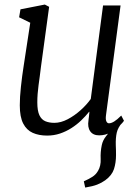

<svg xmlns="http://www.w3.org/2000/svg" viewBox="-20 -586 617 844"><path d="M354.5 238.5 348.5 211Q371 201 386.2 191.2Q401.5 181.5 411 165Q424 143 422.5 112.5Q421 82 427.5 51.5Q432 30.5 446 13Q460 -4.5 468 -15.5L518.5 -48.5Q498.5 -26 493.2 -2.8Q488 20.5 489 52.5Q489.5 63.5 489.8 74.5Q490 85.5 490 95.5Q490 129.5 481 157.2Q472 185 442.5 206.5Q426.5 218 407.2 225.5Q388 233 354.5 238.5ZM187 10Q151 10 124 -2Q97 -14 82 -43Q67 -72 67 -123Q67 -140.5 68.2 -161.2Q69.5 -182 72 -205Q74.5 -228 77.5 -251.2Q80.5 -274.5 84 -296L113 -486L64 -510L70 -545L177 -566L196 -556L160 -292Q157.5 -270.5 154.8 -250.5Q152 -230.5 149.5 -211.5Q147 -192.5 145.5 -173.8Q144 -155 144 -136Q144 -99 153.2 -79.5Q162.5 -60 179.5 -53Q196.5 -46 219 -46Q247.5 -46 277.5 -61.8Q307.5 -77.5 334.2 -101.5Q361 -125.5 379 -151L433 -562H510L446 -80Q443.5 -61.5 447.5 -52.8Q451.5 -44 459 -44Q469 -44 482 -52Q495 -60 513 -78L525 -55Q521 -48.5 505.5 -33Q490 -17.5 466.8 -4.2Q443.5 9 416 9Q389 9 376.5 -9Q364 -27 369 -57Q369 -58.5 369.5 -62.5Q370 -66.5 370.8 -72Q371.5 -77.5 372 -83.2Q372.5 -89 373 -94L372 -95Q356.5 -75.5 337 -56.8Q317.5 -38 294 -23Q270.5 -8 243.8 1Q217 10 187 10Z"/></svg>

Font: Merriweather Light
Style: Italic
Weight: 300
Italic angle: -7.8°
Designer: Eben Sorkin
Foundry: Eben Sorkin
Version: Version 2.101